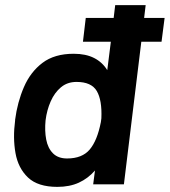

<svg xmlns="http://www.w3.org/2000/svg" viewBox="-20 -720 663 750"><path d="M315 -650H424L430 -700H549L543 -650H623L611 -557H532L464 0H344L351 -54Q324 -23 288 -6.5Q252 10 204 10Q128 10 89.5 -26.5Q51 -63 40.5 -122Q30 -181 39 -249V-248Q39 -250 39 -251V-252Q48 -321 73.5 -380Q99 -439 146 -474.5Q193 -510 268 -510Q315 -510 347.5 -493.5Q380 -477 399 -446L413 -557H304ZM279 -400Q243 -400 218 -379Q193 -358 178 -324Q163 -290 158 -250Q154 -209 160.5 -175Q167 -141 187 -121Q207 -101 242 -101Q301 -101 330.5 -136Q360 -171 374 -243L376 -258Q379 -329 358 -364.5Q337 -400 279 -400Z"/></svg>

Font: Haskoy Bold
Style: Italic
Weight: 700
Designer: Ertekin Erdin
Foundry: Ertekin Erdin
Version: Version 2.000; ttfautohint (v1.8.4.7-5d5b)